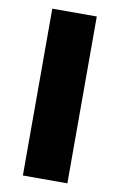

<svg xmlns="http://www.w3.org/2000/svg" viewBox="-82 -752 498 799"><g transform="rotate(10 167.0 -352.5)"><path d="M73 0V-705H261V0Z"/></g></svg>

Font: Nunito Sans 8pt Black
Style: Regular
Weight: 900
Version: Version 3.101;gftools[0.9.27]